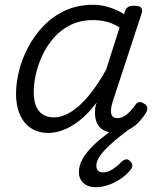

<svg xmlns="http://www.w3.org/2000/svg" viewBox="-20 -539 663 803"><path d="M184 17Q141 17 110.5 -2.5Q80 -22 63.5 -59Q47 -96 47 -146Q47 -191 59.5 -242Q72 -293 98 -342Q124 -391 162.5 -431Q201 -471 253 -495Q305 -519 370 -519Q403 -519 436.5 -508.5Q470 -498 499 -480L502 -491Q508 -505 516 -510Q524 -515 539 -515Q564 -515 570.5 -506.5Q577 -498 572 -482L451 -113Q445 -94 444 -78.5Q443 -63 449.5 -54Q456 -45 471 -45Q486 -45 499.5 -53Q513 -61 525 -74Q537 -87 546 -100Q551 -109 560 -111.5Q569 -114 582 -106Q595 -98 596 -89Q597 -80 592 -70Q582 -52 563.5 -31.5Q545 -11 519.5 2.5Q494 16 462 16Q435 16 418 8Q401 0 391.5 -14Q382 -28 379 -46.5Q376 -65 378 -86Q379 -92 380.5 -98Q382 -104 384 -110Q348 -62 311.5 -34Q275 -6 242.5 5.5Q210 17 184 17ZM121 -154Q121 -120 130 -97Q139 -74 158 -61Q177 -48 205 -48Q239 -48 276 -70.5Q313 -93 350.5 -138Q388 -183 424 -248L480 -424Q450 -443 422.5 -449Q395 -455 369 -455Q317 -455 276 -435Q235 -415 206 -382Q177 -349 158 -309Q139 -269 130 -228.5Q121 -188 121 -154ZM380 244Q348 244 329 226.5Q310 209 310 181Q310 152 326 124.5Q342 97 368 71.5Q394 46 426.5 21.5Q459 -3 493 -27L549 -26V-20Q519 2 490 24.5Q461 47 436.5 70Q412 93 397.5 114Q383 135 383 154Q383 167 390 174.5Q397 182 411 182Q430 182 450 169.5Q470 157 491 135Q498 129 506.5 127.5Q515 126 524 135Q531 141 533 149Q535 157 529 167Q514 188 489.5 205.5Q465 223 436.5 233.5Q408 244 380 244Z"/></svg>

Font: Playwrite CO Light
Style: Regular
Weight: 300
Version: Version 1.002